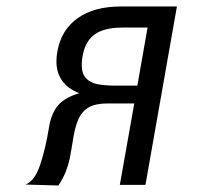

<svg xmlns="http://www.w3.org/2000/svg" viewBox="-20 -570 640 592"><path d="M130.5 -174Q138 -221.5 159.5 -245.8Q181 -270 224.5 -282.5Q154 -310.5 154 -381Q154 -395.5 157 -412Q169 -478.5 219.8 -514.2Q270.5 -550 352.5 -550H525.5L428.5 0H349.5L394 -251H311Q275 -251 254 -239.2Q233 -227.5 221.5 -201.8Q210 -176 203.5 -130Q198.5 -98.5 194.8 -80.2Q191 -62 182.8 -40.8Q174.5 -19.5 160 2L58.5 -1Q87 -11.5 103.8 -61.8Q120.5 -112 130.5 -174ZM403.5 -306 435 -485H357.5Q301.5 -485 272 -464Q242.5 -443 234.5 -396Q232 -384 232 -370Q232 -343 245 -329Q258 -315 280.2 -310.5Q302.5 -306 337 -306Z"/></svg>

Font: JuliaMono Light
Style: Italic
Weight: 300
Italic angle: -9°
Monospace: yes
Designer: cormullion
Foundry: corm
Version: Version 0.054; ttfautohint (v1.8.4)